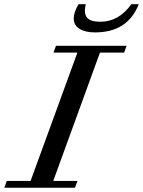

<svg xmlns="http://www.w3.org/2000/svg" viewBox="-73 -877 668 897"><path d="M370.6 -725.6Q325.2 -725.6 298.3 -742.4Q271.5 -759.3 271.5 -790.5Q271.5 -819.3 293.9 -857.4H327.6Q317.4 -814.5 333.5 -794.9Q349.6 -775.4 395.5 -775.4Q482.4 -775.4 540.5 -857.4H575.2Q523.9 -725.6 370.6 -725.6ZM-52.7 0 -41.5 -31.7H69.8L288.6 -631.3H176.8L188.5 -663.1H518.6L506.8 -631.3H394L175.8 -31.7H289.1L277.3 0Z"/></svg>

Font: Elstob 10pt Medium
Style: Italic
Weight: 500
Italic angle: -20°
Designer: Peter S. Baker
Version: Version 1.015